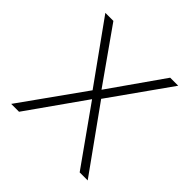

<svg xmlns="http://www.w3.org/2000/svg" viewBox="-144 -747 777 777"><g transform="rotate(45 244.5 -358.0)"><path d="M218 -365 33 -623H79L242 -392L404 -623H450L267 -365L462 -93H416L242 -338L69 -93H24Z"/></g></svg>

Font: Noto Sans Telugu UI ExtraLight
Style: Regular
Weight: 200
Designer: Jelle Bosma - Monotype Design Team
Foundry: Monotype Imaging Inc.
Version: Version 2.005; ttfautohint (v1.8.4.7-5d5b)